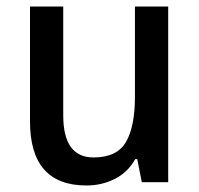

<svg xmlns="http://www.w3.org/2000/svg" viewBox="-20 -559 611 589"><path d="M496 -539V0H415L401 -71H395Q372 -30 332 -10Q292 10 245 10Q72 10 72 -187V-539H174V-205Q174 -76 267 -76Q339 -76 366.5 -123.5Q394 -171 394 -263V-539Z"/></svg>

Font: Noto Sans Tamil SemiCondensed Medium
Style: Regular
Weight: 500
Width: 4
Designer: Jelle Bosma - Monotype Design Team
Foundry: Monotype Imaging Inc.
Version: Version 2.004; ttfautohint (v1.8.4.7-5d5b)